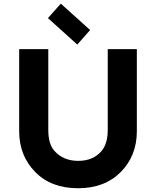

<svg xmlns="http://www.w3.org/2000/svg" viewBox="-20 -1001 838 1031"><path d="M306.6 -981.4 463.9 -839.8 395 -761.7 237.3 -903.8ZM398.9 9.8Q254.9 9.8 169.4 -77.1Q83 -165 83 -296.4V-737.3H239.3V-304.2Q239.3 -227.1 272 -190.9Q320.3 -137.2 399.9 -137.2Q481 -137.2 525.9 -190.9Q558.6 -230 558.6 -304.2V-737.3H714.8V-296.4Q714.8 -164.1 627.9 -76.7Q542 9.8 398.9 9.8Z"/></svg>

Font: New Shape
Style: Bold
Weight: 700
Designer: Wojciech Kalinowski "wmk69" (wmk69@o2.pl)
Foundry: Wojciech Kalinowski "wmk69" (wmk69@o2.pl)
Version: Version 2.1.1; 2021-05-14